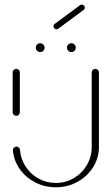

<svg xmlns="http://www.w3.org/2000/svg" viewBox="-20 -813 477 821"><path d="M49.6 -317.8Q43.3 -317.8 38.7 -322.2Q34.1 -326.7 34.1 -333V-503.3Q34.1 -509.6 38.7 -514.1Q43.3 -518.5 49.6 -518.5Q55.9 -518.5 60.4 -514.1Q64.8 -509.6 64.8 -503.3V-333Q64.8 -326.7 60.4 -322.2Q55.9 -317.8 49.6 -317.8ZM387.8 -518.5Q394.1 -518.5 398.5 -514.1Q403 -509.6 403 -503.3V-184.4Q403 -137.8 378.3 -98.3Q353.7 -58.9 311.5 -35.6Q269.3 -12.2 218.9 -12.2Q171.1 -12.2 130.6 -33.1Q90 -54.1 64.6 -90Q39.3 -125.9 35.2 -169.3Q34.4 -175.9 39.1 -180.9Q43.7 -185.9 50.4 -185.9Q56.3 -185.9 60.7 -181.9Q65.2 -177.8 65.6 -171.9Q68.5 -132.6 89.8 -100.4Q111.1 -68.1 145 -49.4Q178.9 -30.7 218.9 -30.7Q260.4 -30.7 295.6 -51.3Q330.7 -71.9 351.5 -107.2Q372.2 -142.6 372.2 -184.4V-503.3Q372.2 -509.6 376.9 -514.1Q381.5 -518.5 387.8 -518.5ZM266.3 -609.3Q266.3 -617 271.9 -622.6Q277.4 -628.1 285.2 -628.1Q293 -628.1 298.5 -622.6Q304.1 -617 304.1 -609.3Q304.1 -601.5 298.5 -595.9Q293 -590.4 285.2 -590.4Q277.4 -590.4 271.9 -595.9Q266.3 -601.5 266.3 -609.3ZM133 -609.3Q133 -617 138.5 -622.6Q144.1 -628.1 151.9 -628.1Q159.6 -628.1 165.2 -622.6Q170.7 -617 170.7 -609.3Q170.7 -601.5 165.2 -595.9Q159.6 -590.4 151.9 -590.4Q144.1 -590.4 138.5 -595.9Q133 -601.5 133 -609.3ZM221.5 -687.8Q216.3 -687.8 212.4 -691.5Q208.5 -695.2 208.5 -700.7Q208.5 -707 213.7 -710.7L321.9 -790.7Q325.9 -793.3 329.6 -793.3Q334.8 -793.3 338.7 -789.6Q342.6 -785.9 342.6 -780.4Q342.6 -774.4 337.4 -770.4L229.3 -690.4Q225.6 -687.8 221.5 -687.8Z"/></svg>

Font: 26F Galaxy Sans Ultra Light
Style: Regular
Weight: 200
Designer: C₂₉H₂₅N₃O₅
Version: Version 1.100